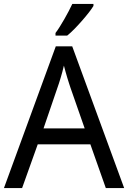

<svg xmlns="http://www.w3.org/2000/svg" viewBox="-20 -951 648 971"><path d="M515.1 0 437 -221.2H170.9L91.8 0H0L262.2 -716.8H345.2L607.9 0ZM408.2 -301.8 335.9 -508.8Q333 -517.6 328.9 -530.3Q324.7 -543 320.3 -557.6Q315.9 -572.3 311.5 -588.1Q307.1 -604 303.2 -619.1Q299.8 -604 295.4 -587.9Q291 -571.8 286.6 -556.9Q282.2 -542 278.1 -529.5Q273.9 -517.1 271 -508.8L200.2 -301.8ZM260.7 -784.2Q271.5 -798.3 283 -816.9Q294.4 -835.4 305.9 -855.2Q317.4 -875 327.6 -894.8Q337.9 -914.6 345.7 -931.2H452.6V-920.9Q444.8 -907.7 429.4 -887.9Q414.1 -868.2 395.3 -846.7Q376.5 -825.2 356.7 -804.9Q336.9 -784.7 319.8 -771H260.7Z"/></svg>

Font: Droid Sans
Style: Regular
Weight: 400
Version: Version 1.00 build 113